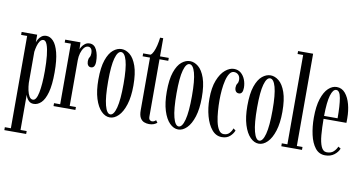

<svg xmlns="http://www.w3.org/2000/svg" viewBox="-90 -995 2823 1490"><g transform="rotate(10 1321.5 -250.0)"><path d="M10.5 250V227H58V-500.5H10.5V-523.5H133V-463Q136 -473.5 144.5 -488.5Q153 -503.5 168.2 -515.2Q183.5 -527 206.5 -527Q235.5 -527 260.8 -500.2Q286 -473.5 301.5 -414.5Q317 -355.5 317 -259Q317 -160 300.8 -101Q284.5 -42 257.5 -16Q230.5 10 199 10Q177.5 10 164 -1Q150.5 -12 143.2 -26.5Q136 -41 134 -51.5V227H182.5V250ZM187.5 -21Q214.5 -21 227.5 -85.5Q240.5 -150 240.5 -257Q240.5 -324 235 -377.2Q229.5 -430.5 218 -461Q206.5 -491.5 189 -491.5Q172.5 -491.5 161.2 -475.2Q150 -459 143.5 -435Q137 -411 134 -389V-143.5Q135.5 -114.5 141.5 -86.2Q147.5 -58 158.8 -39.5Q170 -21 187.5 -21Z M354 0V-23H402.5V-500.5H354V-523.5H474L476 -468.5Q477.5 -474.5 486 -488.8Q494.5 -503 509.8 -515.2Q525 -527.5 546.5 -527.5Q583.5 -527.5 601.8 -489.2Q620 -451 620 -397.5Q620 -346.5 587 -346.5Q572 -346.5 563.8 -358.2Q555.5 -370 555.5 -390Q555.5 -409 563.8 -421.2Q572 -433.5 572 -453Q572 -478 563 -489.5Q554 -501 540 -501Q521 -501 507 -483.5Q493 -466 485.2 -439.2Q477.5 -412.5 477.5 -384.5V-23H526.5V0Z M798.5 11Q762.5 11 731 -20.8Q699.5 -52.5 680.2 -114Q661 -175.5 661 -263.5Q661 -360 681.2 -418Q701.5 -476 733 -501.8Q764.5 -527.5 798.5 -527.5Q832.5 -527.5 864.2 -501.8Q896 -476 916.5 -418Q937 -360 937 -263.5Q937 -175.5 917.5 -114Q898 -52.5 866.2 -20.8Q834.5 11 798.5 11ZM798.5 -13Q826.5 -13 843 -75.5Q859.5 -138 859.5 -263.5Q859.5 -387 843 -445.5Q826.5 -504 798.5 -504Q771 -504 754.5 -445.5Q738 -387 738 -263.5Q738 -138 754.5 -75.5Q771 -13 798.5 -13Z M1108 9Q1088 9 1069 1.8Q1050 -5.5 1038 -26Q1026 -46.5 1026 -85.5V-500.5H968V-523.5H1026Q1038 -530.5 1048.2 -552.5Q1058.5 -574.5 1065.8 -604.8Q1073 -635 1076.5 -666.5H1101V-523.5H1170V-500.5H1101V-50Q1101 -30 1109.2 -23Q1117.5 -16 1126 -16Q1136.5 -16 1145 -21Q1153.5 -26 1157 -30.5L1170.5 -12.5Q1160.5 -3.5 1144.8 2.8Q1129 9 1108 9Z M1337.5 11Q1301.5 11 1270 -20.8Q1238.5 -52.5 1219.2 -114Q1200 -175.5 1200 -263.5Q1200 -360 1220.2 -418Q1240.5 -476 1272 -501.8Q1303.5 -527.5 1337.5 -527.5Q1371.5 -527.5 1403.2 -501.8Q1435 -476 1455.5 -418Q1476 -360 1476 -263.5Q1476 -175.5 1456.5 -114Q1437 -52.5 1405.2 -20.8Q1373.5 11 1337.5 11ZM1337.5 -13Q1365.5 -13 1382 -75.5Q1398.5 -138 1398.5 -263.5Q1398.5 -387 1382 -445.5Q1365.5 -504 1337.5 -504Q1310 -504 1293.5 -445.5Q1277 -387 1277 -263.5Q1277 -138 1293.5 -75.5Q1310 -13 1337.5 -13Z M1681 10.5Q1635 10.5 1602.5 -28.5Q1570 -67.5 1552.8 -130.5Q1535.5 -193.5 1535.5 -266Q1535.5 -354.5 1558.5 -412.5Q1581.5 -470.5 1615.8 -499Q1650 -527.5 1684 -527.5Q1716.5 -527.5 1738.8 -508.8Q1761 -490 1772.8 -460Q1784.5 -430 1784.5 -396.5Q1784.5 -346.5 1753 -346.5Q1737 -346.5 1728.5 -357.8Q1720 -369 1720 -388Q1720 -407 1728.5 -419Q1737 -431 1737 -448Q1737 -475 1723 -489.2Q1709 -503.5 1688 -503.5Q1667.5 -503.5 1653.2 -482Q1639 -460.5 1630.5 -425.8Q1622 -391 1618.2 -349.8Q1614.5 -308.5 1614.5 -269Q1614.5 -228 1617.8 -183.8Q1621 -139.5 1629.2 -101Q1637.5 -62.5 1652.8 -38.8Q1668 -15 1691.5 -15Q1720 -15 1736.5 -33Q1753 -51 1759.5 -72L1778 -58.5Q1768.5 -32.5 1744.5 -11Q1720.5 10.5 1681 10.5Z M1972.5 11Q1936.5 11 1905 -20.8Q1873.5 -52.5 1854.2 -114Q1835 -175.5 1835 -263.5Q1835 -360 1855.2 -418Q1875.5 -476 1907 -501.8Q1938.5 -527.5 1972.5 -527.5Q2006.5 -527.5 2038.2 -501.8Q2070 -476 2090.5 -418Q2111 -360 2111 -263.5Q2111 -175.5 2091.5 -114Q2072 -52.5 2040.2 -20.8Q2008.5 11 1972.5 11ZM1972.5 -13Q2000.5 -13 2017 -75.5Q2033.5 -138 2033.5 -263.5Q2033.5 -387 2017 -445.5Q2000.5 -504 1972.5 -504Q1945 -504 1928.5 -445.5Q1912 -387 1912 -263.5Q1912 -138 1928.5 -75.5Q1945 -13 1972.5 -13Z M2149 0V-23H2193V-727H2149V-750H2267.5V-23H2312V0Z M2495.5 10.5Q2447 10.5 2417 -27.8Q2387 -66 2373 -128.5Q2359 -191 2359 -263Q2359 -352.5 2378.2 -411.2Q2397.5 -470 2428.2 -498.8Q2459 -527.5 2493.5 -527.5Q2534.5 -527.5 2561.5 -495.2Q2588.5 -463 2602 -412Q2615.5 -361 2615.5 -304Q2615.5 -294.5 2615.5 -285Q2615.5 -275.5 2615 -266.5H2435Q2435.5 -196.5 2440.2 -139.5Q2445 -82.5 2460 -48.8Q2475 -15 2504.5 -15Q2539 -15 2558.5 -34.2Q2578 -53.5 2585.5 -74L2605.5 -62Q2595 -33.5 2566.5 -11.5Q2538 10.5 2495.5 10.5ZM2493.5 -504.5Q2467.5 -504.5 2451.8 -451.5Q2436 -398.5 2435 -289.5H2541.5Q2541.5 -390.5 2531.5 -447.5Q2521.5 -504.5 2493.5 -504.5Z"/></g></svg>

Font: Imbue 50pt
Style: Regular
Weight: 400
Designer: Tyler Finck
Foundry: Etcetera Type Company
Version: Version 1.102; ttfautohint (v1.8.3)